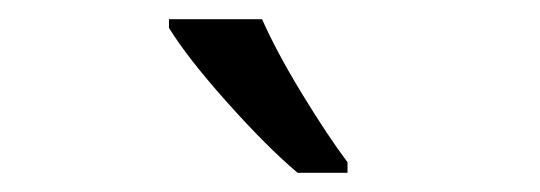

<svg xmlns="http://www.w3.org/2000/svg" viewBox="-20 -786 562 200"><path d="M342 -617V-606H290Q258 -633 216.5 -679.5Q175 -726 156 -757V-766H253Q268 -732 294.5 -688.5Q321 -645 342 -617Z"/></svg>

Font: Noto Sans UI Cond
Style: Regular
Weight: 400
Width: 3
Designer: Monotype Design Team
Foundry: Monotype Imaging Inc.
Version: Version 1.001